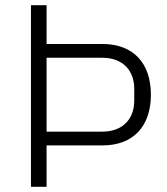

<svg xmlns="http://www.w3.org/2000/svg" viewBox="-20 -718 641 738"><path d="M99 0V-698H159V-549H373C494 -549 560 -474 560 -354C560 -234 494 -159 373 -159H159V0ZM159 -212H373C453 -212 496 -262 496 -331V-377C496 -446 453 -496 373 -496H159Z"/></svg>

Font: Plexus Sans Light
Style: Regular
Weight: 300
Version: Version 2.001;PS 002.001;hotconv 1.0.70;makeotf.lib2.5.58329